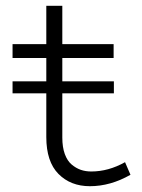

<svg xmlns="http://www.w3.org/2000/svg" viewBox="-20 -622 485 656"><path d="M407.2 -67.9 425.8 -24.9Q357.4 14.2 287.1 14.2Q221.2 14.2 179.7 -27.8Q138.2 -69.8 138.2 -153.8V-303.2H22.9V-344.2H138.2V-423.8H22.9V-471.2H138.2V-602.1H192.9V-471.2H368.2V-423.8H192.9V-344.2H369.1V-303.2H192.9V-151.9Q192.9 -119.1 201.4 -95.7Q210 -72.3 224.9 -59.8Q239.7 -47.4 256.1 -41.7Q272.5 -36.1 292 -36.1Q350.6 -36.1 407.2 -67.9Z"/></svg>

Font: BioRhyme Light
Style: Regular
Weight: 300
Designer: Aoife Mooney
Foundry: Aoife Mooney Type
Version: Version 1.500;PS 001.500;hotconv 1.0.88;makeotf.lib2.5.64775